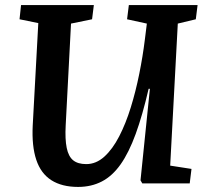

<svg xmlns="http://www.w3.org/2000/svg" viewBox="-20 -723 819 757"><path d="M651 -70 735 -57 728 0H541L534 -12L571 -373H566Q542 -269 515 -195Q488 -121 455.5 -75Q423 -29 381.5 -7.5Q340 14 288 14Q224 14 182.5 -12.5Q141 -39 123 -93Q105 -147 109 -228L131 -632L57 -647L63 -703H350L343 -647L260 -630L239 -229Q236 -174 243 -140Q250 -106 268.5 -91Q287 -76 320 -76Q359 -76 391.5 -105.5Q424 -135 450 -185.5Q476 -236 495.5 -299Q515 -362 529 -431.5Q543 -501 551 -566L559 -630L481 -647L488 -703H759L752 -647L681 -630Z"/></svg>

Font: Literata 18pt SemiBold
Style: Italic
Weight: 600
Italic angle: -2°
Designer: Latin by Veronika Burian and Jose Scaglione. Greek by Irene Vlachou. Cyrillic by Vera Evstafieva
Foundry: TypeTogether
Version: Version 3.103;gftools[0.9.29]